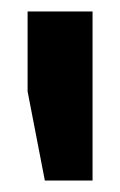

<svg xmlns="http://www.w3.org/2000/svg" viewBox="-20 -701 208 334"><path d="M58 -387 28 -542V-681H141V-387Z"/></svg>

Font: Gabarito Medium
Style: Regular
Weight: 500
Designer: Leandro Assis / Alvaro Franca / Felipe Casaprima
Foundry: Naipe Foundry
Version: Version 1.000